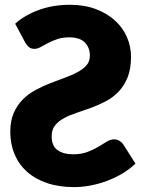

<svg xmlns="http://www.w3.org/2000/svg" viewBox="-20 -756 590 784"><path d="M42 -659Q61.5 -677 86.2 -691.2Q111 -705.5 139.5 -715.8Q168 -726 199.8 -731.2Q231.5 -736.5 265 -736.5Q325 -736.5 371.5 -718.8Q418 -701 450 -671.8Q482 -642.5 498.5 -604Q515 -565.5 515 -524.5Q515 -474.5 501 -440Q487 -405.5 464.2 -381.8Q441.5 -358 412.5 -342.8Q383.5 -327.5 353 -316.2Q322.5 -305 293.5 -295.5Q264.5 -286 241.8 -273.8Q219 -261.5 205 -244.2Q191 -227 191 -200Q191 -160 215 -143Q239 -126 278 -126Q312 -126 337 -135.5Q362 -145 381.2 -156.5Q400.5 -168 415.8 -177.5Q431 -187 446 -187Q457.5 -187 467.2 -181.2Q477 -175.5 483 -167L533 -88Q511 -66.5 482.2 -49Q453.5 -31.5 420.5 -18.8Q387.5 -6 352.2 1Q317 8 283 8Q220.5 8 172 -8.5Q123.5 -25 90.2 -54.8Q57 -84.5 39.5 -126Q22 -167.5 22 -218Q22 -262.5 36 -294.5Q50 -326.5 72.8 -349.5Q95.5 -372.5 124.8 -388.2Q154 -404 184.5 -416Q215 -428 244.2 -438.5Q273.5 -449 296.2 -461.2Q319 -473.5 333 -489.2Q347 -505 347 -528.5Q347 -562 326.2 -582.8Q305.5 -603.5 263 -603.5Q235 -603.5 213.8 -596.2Q192.5 -589 175.8 -580Q159 -571 145.8 -563.8Q132.5 -556.5 121 -556.5Q108 -556.5 99.8 -562.5Q91.5 -568.5 84 -580.5Z"/></svg>

Font: Lato ExtraBold
Style: Regular
Weight: 800
Designer: Lukasz Dziedzic with Adam Twardoch and Botio Nikoltchev
Foundry: tyPoland Lukasz Dziedzic
Version: Version 2.015; 2015-08-06; http://www.latofonts.com/